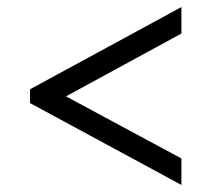

<svg xmlns="http://www.w3.org/2000/svg" viewBox="-20 -630 599 544"><path d="M494 -106 65 -338V-377L494 -610V-535L167 -357L494 -181Z"/></svg>

Font: Noto Serif Vithkuqi SemiBold
Style: Regular
Weight: 600
Version: Version 1.005